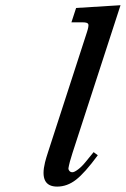

<svg xmlns="http://www.w3.org/2000/svg" viewBox="-20 -688 471 718"><path d="M193.8 9.8Q126 9.8 148.4 -81.1Q152.3 -96.7 159.2 -117.7L305.2 -567.9Q312.5 -590.3 310.3 -597.4Q308.1 -604.5 289.1 -604.5H247.1L264.6 -658.2L430.7 -668.5L251 -115.7Q239.3 -80.1 235.8 -58.1Q235.8 -52.7 240 -48.3Q244.1 -43.9 251 -43.9Q257.8 -43.9 271.7 -54.2Q285.6 -64.5 299.8 -82L330.1 -119.1L345.7 -107.4Q296.9 -41 263.9 -15.6Q231 9.8 193.8 9.8Z"/></svg>

Font: RIT Rachana
Style: Bold Italic
Weight: 700
Designer: Hussain KH
Version: 1.4.7